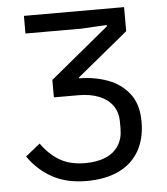

<svg xmlns="http://www.w3.org/2000/svg" viewBox="-51 -744 696 802"><g transform="rotate(-5 296.5 -343.0)"><path d="M281 12Q196 12 136 -21.5Q76 -55 37 -112L98 -161Q130 -115 173.5 -89Q217 -63 281 -63Q331 -63 366.5 -78Q402 -93 421 -122.5Q440 -152 440 -193V-220Q440 -263 419.5 -291Q399 -319 362.5 -333.5Q326 -348 277 -348H174V-421L420 -624V-630L316 -624H79V-698H499V-597L286 -422V-390L253 -418H284Q349 -418 405 -397.5Q461 -377 495.5 -332.5Q530 -288 530 -215Q530 -143 500.5 -92Q471 -41 415 -14.5Q359 12 281 12Z"/></g></svg>

Font: IBM Plex Sans
Style: Regular
Weight: 400
Designer: Mike Abbink, Paul van der Laan, Pieter van Rosmalen
Foundry: Bold Monday
Version: Version 3.201